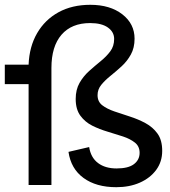

<svg xmlns="http://www.w3.org/2000/svg" viewBox="-25 -770 706 799"><path d="M-5 -420V-501H94Q97 -576 129.5 -632Q162 -688 218.5 -719Q275 -750 351 -750Q433 -750 484 -710.5Q535 -671 535 -609Q535 -571 519.5 -543Q504 -515 481 -494Q458 -473 435 -454.5Q412 -436 396.5 -417Q381 -398 381 -374Q381 -347 400.5 -332Q420 -317 450.5 -306.5Q481 -296 515.5 -285Q550 -274 580.5 -257.5Q611 -241 630.5 -214Q650 -187 650 -142Q650 -97 625 -63Q600 -29 557 -10Q514 9 459 9Q375 9 322.5 -29.5Q270 -68 260 -138L346 -158Q353 -114 383 -91.5Q413 -69 460 -69Q509 -69 532.5 -87Q556 -105 556 -134Q556 -161 536.5 -176.5Q517 -192 487 -202Q457 -212 423 -222Q389 -232 359 -247Q329 -262 309.5 -288.5Q290 -315 290 -358Q290 -397 306 -425Q322 -453 346 -474.5Q370 -496 394 -515.5Q418 -535 434 -556.5Q450 -578 450 -608Q450 -637 424 -655.5Q398 -674 350 -674Q273 -674 231 -625.5Q189 -577 189 -487V0H94V-420Z"/></svg>

Font: Livvic Medium
Style: Regular
Weight: 500
Designer: Jacques Le Bailly, Baron von Fonthausen
Version: Version 1.001; ttfautohint (v1.8.2)